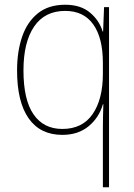

<svg xmlns="http://www.w3.org/2000/svg" viewBox="-20 -558 564 810"><path d="M414 -13Q414 -32 414.5 -63Q415 -94 416 -118H414Q398 -62 354 -25.5Q310 11 243 11Q150 11 101 -58.5Q52 -128 52 -261Q52 -341 73.5 -403.5Q95 -466 140 -502Q185 -538 255 -538Q320 -538 359.5 -505Q399 -472 413 -425H415L419 -528H440V232H414ZM243 -14Q328 -14 371 -77Q414 -140 414 -246V-293Q414 -398 373.5 -455Q333 -512 255 -512Q169 -512 124 -446Q79 -380 79 -261Q79 -137 121.5 -75.5Q164 -14 243 -14Z"/></svg>

Font: Noto Sans Lao UI SemCond Thin
Style: Regular
Weight: 100
Width: 4
Designer: Monotype Design Team
Foundry: Monotype Imaging Inc.
Version: Version 2.000; ttfautohint (v1.8.4.7-5d5b)